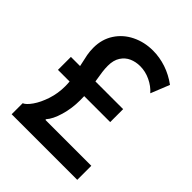

<svg xmlns="http://www.w3.org/2000/svg" viewBox="-204 -844 962 962"><g transform="rotate(45 276.5 -363.5)"><path d="M133.8 -288.1Q133.8 -305.2 132.3 -321.3H49.8V-413.1H114.7Q105 -455.1 100.8 -477.8Q96.7 -500.5 96.7 -525.4Q96.7 -585.4 126.5 -631.1Q156.2 -676.8 207 -701.7Q257.8 -726.6 318.4 -726.6Q365.7 -726.6 411.9 -711.2Q458 -695.8 500 -665L460 -565.4Q436.5 -592.3 401.1 -609.1Q365.7 -626 328.1 -626Q297.4 -626 271.2 -614.5Q245.1 -603 228.5 -577.6Q211.9 -552.2 211.9 -512.7Q211.9 -492.2 214.6 -471.2Q217.3 -450.2 223.6 -413.1H419.9V-321.3H235.8Q236.3 -311.5 236.3 -292Q236.3 -234.4 220.9 -182.1Q205.6 -129.9 182.6 -104.5V-99.6H507.8V0H43V-78.1Q60.5 -85 82 -115.7Q103.5 -146.5 118.7 -192.4Q133.8 -238.3 133.8 -288.1Z"/></g></svg>

Font: Reddit Sans Vanilla SemiBold
Style: Regular
Weight: 600
Designer: Stephen Hutchings
Foundry: Reddit
Version: Version 1.013